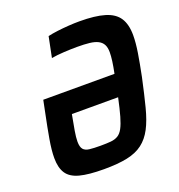

<svg xmlns="http://www.w3.org/2000/svg" viewBox="-128 -803 854 917"><g transform="rotate(-20 299.0 -344.0)"><path d="M246 8Q168 8 123 -4Q78 -16 59 -45Q40 -74 40 -123Q40 -162 49.5 -217Q59 -272 74 -344L86 -403H448Q455 -437 458.5 -463Q462 -489 462 -508Q462 -532 454 -547Q446 -562 429.5 -570.5Q413 -579 387 -582Q361 -585 324 -585Q294 -585 257.5 -583Q221 -581 193 -576L214 -680Q235 -685 263 -688.5Q291 -692 320.5 -694Q350 -696 376 -696Q455 -696 503.5 -681.5Q552 -667 573.5 -634Q595 -601 595 -546Q595 -508 587 -458Q579 -408 566 -344Q548 -261 532.5 -200.5Q517 -140 496 -100Q475 -60 443.5 -36Q412 -12 364.5 -2Q317 8 246 8ZM268 -103Q300 -103 321 -105Q342 -107 357 -116Q372 -125 383 -145.5Q394 -166 404 -201Q414 -236 426 -292H191Q182 -245 176.5 -212.5Q171 -180 171 -159Q171 -132 181 -120Q191 -108 212.5 -105.5Q234 -103 268 -103Z"/></g></svg>

Font: Saira SemiCondensed SemiBold
Style: Italic
Weight: 600
Width: 4
Italic angle: -12°
Designer: Hector Gatti with collaboration of the Omnibus-Type team
Foundry: Omnibus-Type
Version: Version 1.101